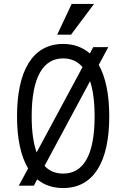

<svg xmlns="http://www.w3.org/2000/svg" viewBox="-20 -938 640 970"><path d="M451 -700 434 -668C398 -699 353 -716 299 -716C143 -716 66 -578 66 -350C66 -238 85 -149 122 -87L75 0H151L168 -32C203 -3 247 12 299 12C454 12 532 -122 532 -350C532 -459 514 -548 479 -610L527 -700ZM299 -643C338 -643 371 -629 397 -599L165 -168C149 -213 140 -273 140 -350C140 -552 200 -643 299 -643ZM342 -918 269 -763H339L455 -918ZM205 -100 435 -528C450 -483 458 -424 458 -350C458 -148 398 -61 299 -61C262 -61 230 -73 205 -100Z"/></svg>

Font: Fliege Mono Light
Style: Regular
Weight: 300
Version: Version 0.020;Glyphs 3.3 (3306)